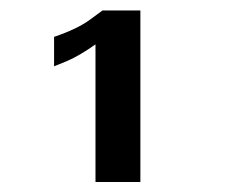

<svg xmlns="http://www.w3.org/2000/svg" viewBox="-20 -706 441 376"><path d="M167 -349.6V-619.1Q133.8 -595.7 109.9 -585.9Q85.9 -576.2 85.9 -576.2V-633.8Q131.8 -649.4 156.2 -667.5Q180.7 -685.5 180.7 -685.5H254.9V-349.6Z"/></svg>

Font: Namkio Khamti Book
Style: Bold
Weight: 800
Designer: Debbi Hosken
Foundry: SIL International
Version: Version 3.917